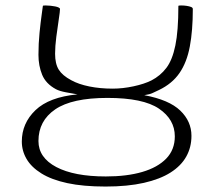

<svg xmlns="http://www.w3.org/2000/svg" viewBox="-20 -671 799 704"><path d="M367 13Q285 13 227 0.5Q169 -12 132 -35Q95 -58 77.5 -88Q60 -118 60 -152Q60 -219 110 -267Q160 -315 264 -325Q246 -328 222 -332.5Q198 -337 185 -344Q148 -364 134.5 -397Q121 -430 121 -470Q121 -511 125 -551Q129 -591 133 -618.5Q137 -646 137 -648Q137 -650 138.5 -650.5Q140 -651 147 -651Q156 -651 165 -650Q174 -649 182 -647.5Q190 -646 195 -643.5Q200 -641 200 -638Q200 -629 195.5 -600Q191 -571 186.5 -536Q182 -501 182 -474Q182 -437 195.5 -415.5Q209 -394 241 -377Q268 -362 307.5 -354Q347 -346 393 -346Q430 -346 469.5 -354.5Q509 -363 535 -376Q568 -393 590 -422Q612 -451 623 -504.5Q634 -558 634 -648Q634 -650 635.5 -650.5Q637 -651 644 -651Q655 -651 664.5 -649.5Q674 -648 680.5 -645.5Q687 -643 687 -638Q687 -559 676 -500.5Q665 -442 638 -403Q611 -364 563 -341Q548 -334 538.5 -329.5Q529 -325 509 -322Q600 -305 641 -265.5Q682 -226 682 -173Q682 -131 663 -97Q644 -63 605.5 -38.5Q567 -14 507.5 -0.5Q448 13 367 13ZM368 -24Q445 -24 501.5 -40.5Q558 -57 589.5 -89.5Q621 -122 621 -171Q621 -233 563 -272.5Q505 -312 374 -312Q244 -312 182.5 -270Q121 -228 121 -154Q121 -93 186.5 -58.5Q252 -24 368 -24Z"/></svg>

Font: Briem Hand Thin
Style: Regular
Weight: 100
Designer: Gunnlaugur SE Briem, Eben Sorkin
Foundry: Sorkin Type Co.
Version: Version 1.003